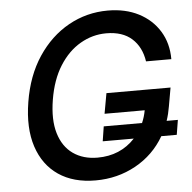

<svg xmlns="http://www.w3.org/2000/svg" viewBox="-53 -790 855 853"><g transform="rotate(-5 374.5 -363.5)"><path d="M726.6 -226.2 715.9 -160.5H647Q600.1 -79.9 518.8 -35Q437.5 9.9 339.5 9.9Q241.1 9.9 174.5 -35.3Q108 -80.6 80.4 -164.4Q52.9 -248.2 71.7 -363.3Q90.6 -479.4 146.3 -563.2Q202.1 -647 283 -692.1Q364 -737.2 458.1 -737.2Q536.6 -737.2 595.7 -706.9Q654.8 -676.5 688 -622.5Q721.2 -568.5 721.2 -497.5H608.3Q598.7 -562.1 557 -599.6Q515.3 -637.1 442.8 -637.1Q381.4 -637.1 327.1 -605.6Q272.7 -574.2 234.2 -513.3Q195.7 -452.4 181.1 -364Q166.5 -275.6 184.8 -214.5Q203.1 -153.4 248 -121.8Q293 -90.2 356.9 -90.2Q458.5 -90.2 524.1 -160.5H385.7L396 -226.2H566.8Q578.1 -252.1 583.5 -281.6H404.5L420.8 -372.2H706.7L692.1 -289.4Q686.8 -256.7 676.5 -226.2Z"/></g></svg>

Font: Inter UI Medium
Style: Italic
Weight: 500
Italic angle: 9.39999°
Designer: Rasmus Andersson
Foundry: rsms
Version: 3.2;8d6f07862